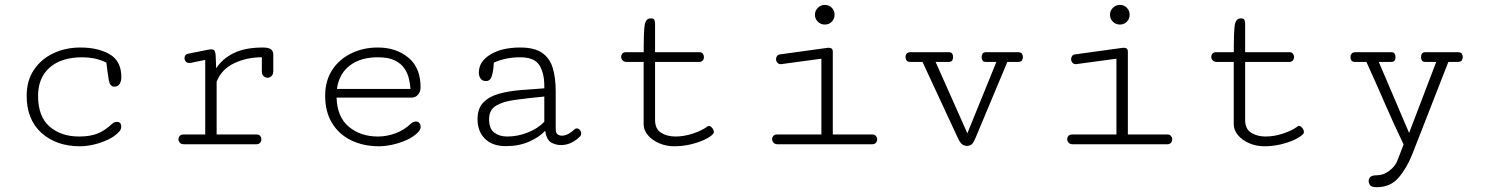

<svg xmlns="http://www.w3.org/2000/svg" viewBox="-20 -592 6095 788"><path d="M308.6 8.3Q210.9 8.3 150.1 -46.6Q89.4 -101.6 89.4 -198.7Q89.4 -261.2 119.4 -305.7Q149.4 -350.1 199.5 -373.5Q249.5 -397 310.1 -397Q382.8 -397 430.4 -369.1Q478 -341.3 478 -275.4Q478 -258.8 470.9 -247.6Q463.9 -236.3 448.7 -236.3Q431.2 -236.3 426.5 -263.4Q421.9 -290.5 416.5 -335Q390.6 -347.7 366.2 -352.3Q341.8 -356.9 317.4 -356.9Q231.9 -356.9 184.1 -314.9Q136.2 -272.9 136.2 -198.7Q136.2 -113.8 183.3 -72.8Q230.5 -31.7 304.7 -31.7Q351.1 -31.7 381.3 -44.4Q411.6 -57.1 440.4 -84Q448.7 -91.8 460.4 -91.8Q477.5 -91.8 477.5 -71.8Q477.5 -61 468.8 -51.3Q450.7 -31.7 422.6 -18.6Q394.5 -5.4 364.3 1.5Q334 8.3 308.6 8.3Z M734.9 0Q723.6 0 718 -6.3Q712.4 -12.7 712.4 -20.5Q712.4 -27.8 717.5 -33.9Q722.7 -40 732.9 -40H822.3V-346.2L762.7 -334Q760.7 -333.5 756.8 -333.5Q747.1 -333.5 742.2 -339.6Q737.3 -345.7 737.3 -353Q737.3 -368.7 752 -371.6L835.4 -388.2Q842.3 -389.6 846.7 -389.6Q858.4 -389.6 861.6 -382.1Q864.7 -374.5 865.2 -362.3L867.2 -311.5Q893.1 -351.6 939.9 -374.3Q986.8 -397 1058.6 -397Q1083 -397 1092.3 -389.4Q1101.6 -381.8 1101.6 -367.7V-300.3Q1101.6 -286.6 1094.2 -279.8Q1086.9 -272.9 1077.6 -272.9Q1069.3 -272.9 1062 -279.3Q1054.7 -285.6 1054.7 -298.3V-356.9Q992.2 -356.9 940.7 -332.3Q889.2 -307.6 869.1 -256.8V-40H1033.2Q1043 -40 1047.9 -33.9Q1052.7 -27.8 1052.7 -20Q1052.7 -12.7 1047.6 -6.3Q1042.5 0 1032.7 0Z M1535.6 8.3Q1470.7 8.3 1420.7 -16.4Q1370.6 -41 1342.5 -87.4Q1314.5 -133.8 1314.5 -198.7Q1314.5 -261.2 1344 -305.7Q1373.5 -350.1 1422.6 -373.5Q1471.7 -397 1530.3 -397Q1606 -397 1656 -355.5Q1706.1 -314 1706.1 -233.9Q1706.1 -215.8 1695.8 -203.6Q1685.5 -191.4 1668.5 -191.4H1361.3Q1363.8 -111.8 1411.6 -71.8Q1459.5 -31.7 1531.7 -31.7Q1567.4 -31.7 1603 -44.9Q1638.7 -58.1 1667 -85Q1677.2 -93.3 1687 -93.3Q1695.8 -93.3 1701.2 -86.9Q1706.5 -80.6 1706.5 -71.8Q1706.5 -61 1697.8 -51.3Q1679.7 -31.7 1651.4 -18.6Q1623 -5.4 1592 1.5Q1561 8.3 1535.6 8.3ZM1362.8 -227.1H1664.6Q1663.6 -245.1 1658.7 -267.3Q1653.8 -289.6 1640.4 -310.1Q1627 -330.6 1600.8 -343.8Q1574.7 -356.9 1531.2 -356.9Q1460 -356.9 1415.8 -323.2Q1371.6 -289.6 1362.8 -227.1Z M2056.2 7.8Q2001 7.8 1970.5 -22.5Q1939.9 -52.7 1939.9 -102.5Q1939.9 -147.5 1964.1 -171.9Q1988.3 -196.3 2028.1 -207.3Q2067.9 -218.3 2116.5 -222.2Q2165 -226.1 2213.9 -229.5V-239.3Q2213.9 -292.5 2193.4 -324.7Q2172.9 -356.9 2114.7 -356.9Q2055.7 -356.9 2006.8 -335Q2004.9 -300.8 1998.5 -280Q1992.2 -259.3 1974.6 -259.3Q1959.5 -259.3 1952.4 -269.5Q1945.3 -279.8 1945.3 -294.4Q1945.3 -339.4 1992.4 -368.2Q2039.6 -397 2115.2 -397Q2173.3 -397 2204.8 -375.2Q2236.3 -353.5 2248.5 -313.2Q2260.7 -272.9 2260.7 -216.8V-64.5Q2260.7 -45.4 2268.8 -40.3Q2276.9 -35.2 2286.1 -35.2Q2299.8 -35.2 2314 -43.2Q2328.1 -51.3 2335.4 -59.1Q2340.8 -64.9 2347.2 -64.9Q2354.5 -64.9 2359.9 -58.6Q2365.2 -52.2 2365.2 -44.4Q2365.2 -37.1 2360.4 -32.2Q2345.2 -16.1 2325 -6.3Q2304.7 3.4 2282.2 3.4Q2261.7 3.4 2242.7 -6.8Q2223.6 -17.1 2217.3 -55.2Q2194.8 -29.8 2152.3 -11Q2109.9 7.8 2056.2 7.8ZM2061.5 -31.7Q2105 -31.7 2146.2 -48.1Q2187.5 -64.5 2213.9 -92.3V-195.8Q2143.6 -189 2092.8 -181.9Q2042 -174.8 2014.6 -157.5Q1987.3 -140.1 1987.3 -102.5Q1987.3 -63.5 2008.8 -47.6Q2030.3 -31.7 2061.5 -31.7Z M2747.6 8.3Q2713.9 8.3 2685.1 -4.2Q2656.2 -16.6 2638.9 -37.4Q2621.6 -58.1 2621.6 -82.5V-337.9H2551.8Q2540.5 -337.9 2534.9 -344.5Q2529.3 -351.1 2529.3 -358.9Q2529.3 -366.2 2534.4 -372.1Q2539.6 -377.9 2549.8 -377.9H2621.6Q2621.6 -456.5 2625.5 -486.6Q2629.4 -516.6 2650.9 -516.6Q2663.1 -516.6 2665.8 -510Q2668.5 -503.4 2668.5 -494.6V-377.9H2850.1Q2859.9 -377.9 2864.5 -371.6Q2869.1 -365.2 2869.1 -357.9Q2869.1 -350.1 2864.3 -344Q2859.4 -337.9 2849.6 -337.9H2668.5V-99.6Q2668.5 -62.5 2693.4 -47.1Q2718.3 -31.7 2752.4 -31.7Q2787.1 -31.7 2824.2 -43.9Q2861.3 -56.2 2883.8 -73.2Q2885.7 -75.2 2889.2 -75.2Q2896 -75.2 2902.8 -66.9Q2909.7 -58.6 2909.7 -50.3Q2909.7 -46.4 2907.2 -43Q2897.5 -31.2 2872.6 -19.3Q2847.7 -7.3 2814.7 0.5Q2781.7 8.3 2747.6 8.3Z M3365.2 -491.2Q3348.6 -491.2 3336.7 -502.9Q3324.7 -514.6 3324.7 -531.2Q3324.7 -548.3 3336.7 -560.1Q3348.6 -571.8 3365.2 -571.8Q3382.3 -571.8 3393.8 -560.1Q3405.3 -548.3 3405.3 -531.2Q3405.3 -514.6 3393.8 -502.9Q3382.3 -491.2 3365.2 -491.2ZM3171.4 0Q3160.2 0 3154.5 -6.6Q3148.9 -13.2 3148.9 -21Q3148.9 -28.3 3154.1 -34.2Q3159.2 -40 3169.4 -40H3351.1V-351.1L3188.5 -329.1Q3187.5 -329.1 3186.8 -328.9Q3186 -328.6 3185.1 -328.6Q3175.3 -328.6 3170.2 -335Q3165 -341.3 3165 -349.1Q3165 -356 3168.9 -361.8Q3172.9 -367.7 3180.7 -368.7L3375 -395.5Q3376.5 -396 3380.4 -396Q3397.9 -396 3397.9 -380.4V-40H3560.5Q3570.3 -40 3575.2 -33.7Q3580.1 -27.3 3580.1 -20Q3580.1 -12.2 3575 -6.1Q3569.8 0 3560.1 0Z M3948.7 6.8Q3939 6.8 3929.9 1.2Q3920.9 -4.4 3909.7 -28.8L3766.1 -337.9H3716.8Q3704.6 -337.9 3700.4 -344.2Q3696.3 -350.6 3696.3 -357.9Q3696.3 -365.7 3700.7 -371.8Q3705.1 -377.9 3718.8 -377.9H3872.6Q3884.8 -377.9 3888.2 -371.6Q3891.6 -365.2 3891.6 -357.4Q3891.6 -350.1 3888.2 -344Q3884.8 -337.9 3873 -337.9H3819.8L3950.2 -44.9L4069.3 -337.9H4027.8Q4015.6 -337.9 4012.2 -344Q4008.8 -350.1 4008.8 -357.4Q4008.8 -365.2 4012.5 -371.6Q4016.1 -377.9 4028.3 -377.9H4155.8Q4169.9 -377.9 4174.1 -371.8Q4178.2 -365.7 4178.2 -357.9Q4178.2 -350.6 4174.3 -344.2Q4170.4 -337.9 4157.7 -337.9H4114.3L3983.9 -26.4Q3974.6 -3.9 3966.6 1.5Q3958.5 6.8 3948.7 6.8Z M4576.2 -491.2Q4559.6 -491.2 4547.6 -502.9Q4535.6 -514.6 4535.6 -531.2Q4535.6 -548.3 4547.6 -560.1Q4559.6 -571.8 4576.2 -571.8Q4593.3 -571.8 4604.7 -560.1Q4616.2 -548.3 4616.2 -531.2Q4616.2 -514.6 4604.7 -502.9Q4593.3 -491.2 4576.2 -491.2ZM4382.3 0Q4371.1 0 4365.5 -6.6Q4359.9 -13.2 4359.9 -21Q4359.9 -28.3 4365 -34.2Q4370.1 -40 4380.4 -40H4562V-351.1L4399.4 -329.1Q4398.4 -329.1 4397.7 -328.9Q4397 -328.6 4396 -328.6Q4386.2 -328.6 4381.1 -335Q4376 -341.3 4376 -349.1Q4376 -356 4379.9 -361.8Q4383.8 -367.7 4391.6 -368.7L4585.9 -395.5Q4587.4 -396 4591.3 -396Q4608.9 -396 4608.9 -380.4V-40H4771.5Q4781.2 -40 4786.1 -33.7Q4791 -27.3 4791 -20Q4791 -12.2 4785.9 -6.1Q4780.8 0 4771 0Z M5169.4 8.3Q5135.7 8.3 5106.9 -4.2Q5078.1 -16.6 5060.8 -37.4Q5043.5 -58.1 5043.5 -82.5V-337.9H4973.6Q4962.4 -337.9 4956.8 -344.5Q4951.2 -351.1 4951.2 -358.9Q4951.2 -366.2 4956.3 -372.1Q4961.4 -377.9 4971.7 -377.9H5043.5Q5043.5 -456.5 5047.4 -486.6Q5051.3 -516.6 5072.8 -516.6Q5085 -516.6 5087.6 -510Q5090.3 -503.4 5090.3 -494.6V-377.9H5272Q5281.7 -377.9 5286.4 -371.6Q5291 -365.2 5291 -357.9Q5291 -350.1 5286.1 -344Q5281.2 -337.9 5271.5 -337.9H5090.3V-99.6Q5090.3 -62.5 5115.2 -47.1Q5140.1 -31.7 5174.3 -31.7Q5209 -31.7 5246.1 -43.9Q5283.2 -56.2 5305.7 -73.2Q5307.6 -75.2 5311 -75.2Q5317.9 -75.2 5324.7 -66.9Q5331.5 -58.6 5331.5 -50.3Q5331.5 -46.4 5329.1 -43Q5319.3 -31.2 5294.4 -19.3Q5269.5 -7.3 5236.6 0.5Q5203.6 8.3 5169.4 8.3Z M5630.4 176.3Q5609.4 176.3 5603.3 168.2Q5597.2 160.2 5597.2 150.9Q5597.2 141.6 5604 134.5Q5610.8 127.4 5630.4 127.4Q5658.2 127.4 5682.4 108.6Q5706.5 89.8 5714.4 68.8L5740.7 1Q5700.7 -82 5663.6 -167.7Q5626.5 -253.4 5587.9 -337.9H5542.5Q5530.3 -337.9 5526.4 -344Q5522.5 -350.1 5522.5 -357.4Q5522.5 -365.2 5526.9 -371.6Q5531.2 -377.9 5544.9 -377.9H5687.5Q5700.2 -377.9 5703.9 -371.6Q5707.5 -365.2 5707.5 -357.4Q5707.5 -350.1 5704.1 -344Q5700.7 -337.9 5688.5 -337.9H5638.7L5763.2 -46.4L5874.5 -337.9H5831.1Q5818.8 -337.9 5815.4 -344Q5812 -350.1 5812 -357.4Q5812 -365.2 5815.7 -371.6Q5819.3 -377.9 5831.5 -377.9H5960.9Q5975.1 -377.9 5979.2 -371.8Q5983.4 -365.7 5983.4 -357.9Q5983.4 -350.6 5979.5 -344.2Q5975.6 -337.9 5962.9 -337.9H5924.3L5776.4 40.5Q5753.9 97.7 5720.2 137Q5686.5 176.3 5630.4 176.3Z"/></svg>

Font: Cutive Mono
Style: Regular
Weight: 400
Designer: Vernon Adams
Foundry: Vernon Adams
Version: Version 1.110; ttfautohint (v1.8.4.7-5d5b)